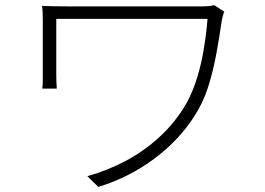

<svg xmlns="http://www.w3.org/2000/svg" viewBox="-20 -711 1040 754"><path d="M861 -665Q859 -662 857 -655Q855 -648 853.5 -641.5Q852 -635 851 -631Q842 -568 830 -502Q818 -436 798.5 -373Q779 -310 744 -256Q684 -161 585.5 -87.5Q487 -14 366 23L323 -19Q401 -41 470.5 -77.5Q540 -114 598 -165.5Q656 -217 698 -282Q728 -328 748 -387Q768 -446 779 -510.5Q790 -575 795 -637Q784 -637 750 -637Q716 -637 667 -637Q618 -637 561.5 -637Q505 -637 448 -637Q391 -637 340.5 -637Q290 -637 253 -637Q216 -637 201 -637Q201 -628 201 -606Q201 -584 201 -555Q201 -526 201 -497Q201 -468 201 -446Q201 -424 201 -416Q201 -406 201.5 -392.5Q202 -379 203 -363H146Q148 -379 148 -392.5Q148 -406 148 -416Q148 -427 148 -455Q148 -483 148 -518.5Q148 -554 148 -585.5Q148 -617 148 -631Q148 -647 147.5 -660.5Q147 -674 145 -688Q163 -687 187 -686.5Q211 -686 242 -686Q249 -686 278.5 -686Q308 -686 352.5 -686Q397 -686 450 -686Q503 -686 556 -686Q609 -686 655.5 -686Q702 -686 734.5 -686Q767 -686 777 -686Q788 -686 800 -687Q812 -688 821 -691Z"/></svg>

Font: Noto Sans JP Thin Light
Style: Regular
Weight: 300
Version: Version 2.004-H2;hotconv 1.0.118;makeotfexe 2.5.65603